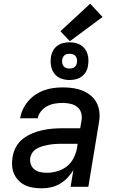

<svg xmlns="http://www.w3.org/2000/svg" viewBox="-20 -1011 640 1039"><path d="M206 8Q183 8 160 4.5Q137 1 116.5 -8.5Q96 -18 80.5 -34Q65 -50 56 -70.5Q47 -91 45.5 -114.5Q44 -138 48 -161Q52 -188 66 -214.5Q80 -241 103 -259Q126 -277 153 -288.5Q180 -300 207.5 -306Q235 -312 262.5 -314.5Q290 -317 318 -317H414L421 -359Q425 -380 419 -400.5Q413 -421 397 -433Q381 -445 360.5 -449.5Q340 -454 318 -454Q298 -454 277 -450.5Q256 -447 236.5 -437Q217 -427 202.5 -409.5Q188 -392 184 -371H89Q93 -396 104 -419.5Q115 -443 132.5 -463.5Q150 -484 172.5 -499Q195 -514 219 -522.5Q243 -531 268 -534.5Q293 -538 318 -538Q339 -538 360 -536Q381 -534 401 -529Q421 -524 439 -515Q457 -506 472 -493.5Q487 -481 497.5 -464.5Q508 -448 513.5 -428Q519 -408 519 -387Q519 -366 515 -345L458 0H362L377 -90Q363 -68 344.5 -48.5Q326 -29 303.5 -16Q281 -3 256 2.5Q231 8 206 8ZM233 -76Q260 -76 289 -84Q318 -92 341.5 -110.5Q365 -129 378.5 -156Q392 -183 397 -211L400 -233H318Q305 -233 292.5 -232.5Q280 -232 268 -231Q256 -230 243.5 -227.5Q231 -225 218.5 -222Q206 -219 194 -214Q182 -209 171 -201.5Q160 -194 153.5 -182.5Q147 -171 144 -159Q141 -140 146.5 -123Q152 -106 165.5 -95Q179 -84 196.5 -80Q214 -76 233 -76ZM356 -578Q332 -578 309.5 -586.5Q287 -595 273.5 -613.5Q260 -632 256 -656Q252 -680 256 -705Q259 -722 267.5 -737.5Q276 -753 290.5 -763.5Q305 -774 322.5 -778Q340 -782 356 -782Q373 -782 388.5 -778.5Q404 -775 417 -767Q430 -759 439.5 -746.5Q449 -734 453.5 -719Q458 -704 458.5 -688Q459 -672 456 -655Q454 -638 445 -622.5Q436 -607 421.5 -596.5Q407 -586 390 -582Q373 -578 356 -578ZM356 -640Q363 -640 369.5 -641.5Q376 -643 382 -647Q388 -651 391.5 -657.5Q395 -664 396 -670Q398 -680 396.5 -689.5Q395 -699 389.5 -706.5Q384 -714 375 -717Q366 -720 356 -720Q350 -720 343 -718.5Q336 -717 330.5 -713Q325 -709 321.5 -702.5Q318 -696 317 -690Q315 -680 316.5 -670.5Q318 -661 323.5 -653.5Q329 -646 338 -643Q347 -640 356 -640ZM358 -788 307 -842 468 -991 535 -919Z"/></svg>

Font: Iosevka Curly MdExObl
Style: Regular
Weight: 500
Width: 7
Italic angle: -9°
Monospace: yes
Designer: Belleve Invis
Foundry: Belleve Invis
Version: Version 11.1.0; ttfautohint (v1.8.3)